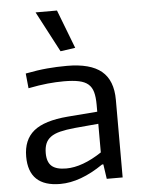

<svg xmlns="http://www.w3.org/2000/svg" viewBox="-56 -853 673 902"><g transform="rotate(-5 280.5 -401.5)"><path d="M192 5Q43 5 43 -137Q43 -216 93 -257Q143 -298 254 -307L394 -318V-351Q394 -387 387.5 -410.5Q381 -434 365 -448Q349 -462 321 -468Q293 -474 250 -474Q213 -474 173 -470Q133 -466 82 -456L75 -526Q132 -537 177.5 -541Q223 -545 271 -545Q381 -545 433.5 -501.5Q486 -458 486 -366V0H411L401 -69H395Q287 5 192 5ZM226 -65Q264 -65 306.5 -80.5Q349 -96 394 -126V-261L282 -251Q241 -247 213 -240Q185 -233 168 -220.5Q151 -208 143.5 -189.5Q136 -171 136 -145Q136 -103 157.5 -84Q179 -65 226 -65ZM247 -616 146 -808H247L317 -626Z"/></g></svg>

Font: Encode Sans Wide
Style: Regular
Weight: 400
Designer: Pablo Impallari, Andres Torresi
Foundry: Pablo Impallari, Andres Torresi
Version: Version 1.000; ttfautohint (v1.00) -l 8 -r 50 -G 200 -x 14 -